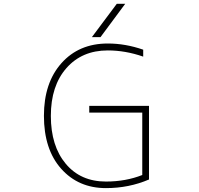

<svg xmlns="http://www.w3.org/2000/svg" viewBox="-20 -969 1040 1001"><path d="M503.9 -775.4H459L588.9 -949.2H632.8ZM542 -706.1Q407.2 -706.1 326.2 -613.8Q245.1 -521.5 245.1 -364.7Q245.1 -208 322.8 -115.2Q400.4 -22.5 532.2 -22.5Q635.7 -22.5 721.7 -56.6V-381.8H445.3V-417H756.8V-33.2Q652.3 11.7 532.2 11.7Q388.7 11.7 298.8 -89.4Q209 -190.4 209 -365.2Q209 -537.1 300.3 -639.6Q391.6 -742.2 542 -742.2Q633.8 -742.2 726.6 -710V-673.8Q633.8 -706.1 542 -706.1Z"/></svg>

Font: Gen Shin Gothic Monospace ExtraLight
Style: Regular
Weight: 200
Designer: [Source Han Sans]
Ryoko NISHIZUKA  (kana & ideographs); Paul D. Hunt (Latin, Greek & Cyrillic); Wenlong ZHANG  (bopomofo
Version: Version 1.002.20150607